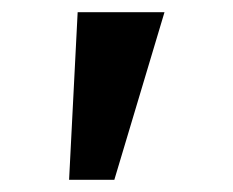

<svg xmlns="http://www.w3.org/2000/svg" viewBox="-20 -720 381 314"><path d="M93 -426 107 -700H249L167 -426Z"/></svg>

Font: Lexend Peta Medium
Style: Regular
Weight: 500
Designer: Bonnie Shaver-Troup, Thomas Jockin
Foundry: Lexend
Version: Version 1.007